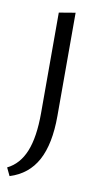

<svg xmlns="http://www.w3.org/2000/svg" viewBox="-86 -461 428 790"><g transform="rotate(10 128.5 -65.5)"><path d="M95.8 10.9V-408.7L164.1 -420.2V10.9Q164.1 128.4 127.2 196.6Q90.4 264.9 13.1 289L-2.9 255.5Q47.5 230.8 71.6 171.3Q95.8 111.8 95.8 10.9Z"/></g></svg>

Font: Ysabeau
Style: Bold
Weight: 700
Designer: Christian Thalmann (Catharsis Fonts)
Version: Version 2.000;gftools[0.9.27.dev2+g8671c4b]